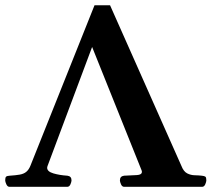

<svg xmlns="http://www.w3.org/2000/svg" viewBox="-44 -722 817 742"><path d="M381.3 -701.7 657.2 -80.6Q665.5 -59.1 679.4 -52Q693.4 -44.9 708.7 -44.7Q724.1 -44.4 735.8 -43Q746.1 -42 749.8 -39.1Q753.4 -36.1 753.4 -24.9Q753.4 -19.5 749.3 -9.8Q745.1 0 736.8 0H436Q427.7 0 423.6 -9.8Q419.4 -19.5 419.4 -24.9Q419.4 -41 435.5 -43Q465.3 -44.4 484.9 -45.4Q504.4 -46.4 504.4 -58.1Q504.4 -61 502.9 -64.5L312 -540.5L139.2 -79.1Q138.2 -75.2 138.2 -73.7Q138.2 -59.1 162.1 -52Q186 -44.9 216.3 -43Q232.4 -41 232.4 -24.9Q232.4 -19.5 228.3 -9.8Q224.1 0 215.8 0H-7.3Q-15.1 0 -19.5 -9.8Q-23.9 -19.5 -23.9 -24.9Q-23.9 -36.1 -20.3 -39.3Q-16.6 -42.5 -6.3 -43Q16.1 -44.4 31.7 -47.1Q47.4 -49.8 57.1 -57.6Q66.9 -65.4 73.2 -80.6L321.3 -701.7Z"/></svg>

Font: Gelasio SemiBold
Style: Regular
Weight: 600
Designer: Eben Sorkin
Foundry: Eben Sorkin
Version: Version 1.008